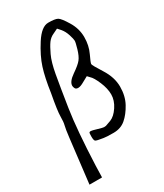

<svg xmlns="http://www.w3.org/2000/svg" viewBox="-211 -745 875 1023"><g transform="rotate(-30 226.5 -233.5)"><path d="M213.9 17.6Q173.8 11.7 167.5 6.8Q161.1 2 161.1 -20.5Q161.1 -43 163.6 -45.9Q166 -48.8 172.9 -48.8Q179.7 -48.8 209 -40Q238.3 -31.2 245.1 -31.2Q252 -31.2 256.8 -32.2Q261.7 -33.2 289.6 -43.9Q317.4 -54.7 341.3 -90.8Q365.2 -127 365.2 -163.6Q365.2 -200.2 347.2 -242.7Q329.1 -285.2 314.5 -297.9L300.8 -312.5L268.6 -294.9Q245.1 -281.2 231 -281.2Q216.8 -281.2 212.4 -290.5Q208 -299.8 208 -306.6Q208 -332 248.5 -359.9Q289.1 -387.7 303.7 -406.2Q318.4 -424.8 329.1 -461.4Q339.8 -498 339.8 -508.3Q339.8 -518.6 331.1 -546.4Q322.3 -574.2 306.6 -592.8L290 -611.3L261.7 -597.7Q239.3 -587.9 225.1 -568.4Q210.9 -548.8 192.9 -510.7Q174.8 -472.7 162.6 -404.8Q150.4 -336.9 131.3 -213.9Q112.3 -90.8 103.5 125L101.6 195.3H24.4L56.6 -76.2Q62.5 -126 67.4 -144.5Q72.3 -163.1 72.3 -196.8Q72.3 -230.5 90.8 -329.1Q103.5 -418 121.6 -474.6Q139.6 -531.2 181.6 -596.7Q223.6 -662.1 265.1 -662.1Q306.6 -662.1 321.8 -653.8Q336.9 -645.5 365.2 -598.6Q393.6 -551.8 393.6 -500Q393.6 -448.2 373.5 -406.2Q353.5 -364.3 353.5 -356.4Q353.5 -348.6 390.1 -291Q426.8 -233.4 426.8 -175.8Q426.8 -118.2 402.8 -74.7Q378.9 -31.2 348.6 -5.4Q318.4 20.5 273.9 20.5Q229.5 20.5 213.9 17.6Z"/></g></svg>

Font: Drukaatie burti
Style: Light
Weight: 300
Version: Version 0.14